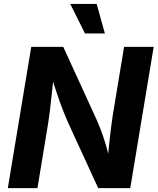

<svg xmlns="http://www.w3.org/2000/svg" viewBox="-20 -969 812 989"><path d="M20.3 0 140.9 -727.5H305.9L474.6 -359.2Q486.7 -332.5 499.3 -299.7Q511.9 -267 524.3 -225.9Q536.6 -184.8 547.4 -132.9H533.5Q536.7 -173.6 541.4 -219.1Q546 -264.6 551.3 -306.7Q556.6 -348.8 561.3 -378.3L619.2 -727.5H771.6L651 0H485.8L332.4 -333.9Q315.9 -370.6 302.5 -405.6Q289 -440.6 274.5 -483.9Q260.1 -527.2 240.2 -587.5H257.6Q251.8 -532.6 246.6 -484.3Q241.4 -436 236.9 -397.7Q232.3 -359.4 228.1 -334.4L172.9 0ZM417.6 -796.7 342 -948.7H477.9L520.2 -796.7Z"/></svg>

Font: Inter Variable
Style: Italic
Weight: 400
Italic angle: -9.39999°
Designer: Rasmus Andersson
Foundry: rsms
Version: Version 4.001;git-9221beed3